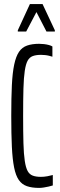

<svg xmlns="http://www.w3.org/2000/svg" viewBox="-20 -910 294 938"><path d="M171 8Q136 8 111.5 -0.5Q87 -9 72 -30.5Q57 -52 49 -91.5Q41 -131 38 -192.5Q35 -254 35 -344Q35 -433 38 -494Q41 -555 49.5 -595Q58 -635 73 -657Q88 -679 112.5 -687.5Q137 -696 171 -696Q183 -696 195.5 -694.5Q208 -693 219 -690Q230 -687 236 -683V-633Q230 -635 220 -637.5Q210 -640 199.5 -641Q189 -642 180 -642Q156 -642 140 -636Q124 -630 115 -613.5Q106 -597 101 -564Q96 -531 94.5 -477.5Q93 -424 93 -344Q93 -264 94.5 -210.5Q96 -157 101 -124Q106 -91 115 -74.5Q124 -58 140 -52Q156 -46 180 -46Q195 -46 211.5 -49Q228 -52 238 -55V-4Q229 -1 217.5 1.5Q206 4 194 6Q182 8 171 8ZM67 -756V-762L126 -890H188L248 -762V-756H207L158 -851L108 -756Z"/></svg>

Font: Saira UltraCondensed
Style: Regular
Weight: 400
Width: 1
Designer: Hector Gatti with collaboration of the Omnibus-Type team
Foundry: Omnibus-Type
Version: Version 1.101